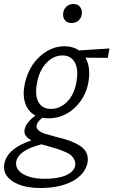

<svg xmlns="http://www.w3.org/2000/svg" viewBox="-77 -650 567 959"><path d="M281 -535Q258 -535 246.5 -550Q235 -565 239 -587Q242 -606 256 -618Q270 -630 290 -630Q312 -630 323.5 -614.5Q335 -599 331 -577Q328 -558 314 -546.5Q300 -535 281 -535ZM470 -408 461 -361 350 -362Q378 -312 364 -237Q351 -163 295.5 -111Q240 -59 164 -59Q148 -59 135 -62Q110 -43 106 -24Q100 1 147 18Q163 23 212 36Q248 45 272 53.5Q296 62 320.5 77Q345 92 355 113.5Q365 135 360 164Q347 222 284 255.5Q221 289 125 289Q36 289 -15 255Q-66 221 -55 166Q-39 91 80 51Q39 29 46 -3Q52 -37 100 -73Q62 -93 48.5 -135.5Q35 -178 47 -233Q67 -319 123 -369Q179 -419 245 -419Q288 -419 317 -398ZM305 -243Q316 -302 297 -337.5Q278 -373 235 -373Q190 -373 154.5 -335.5Q119 -298 108 -236Q96 -175 115 -140.5Q134 -106 177 -106Q223 -106 259 -142.5Q295 -179 305 -243ZM298 179Q301 163 295 149.5Q289 136 279.5 127Q270 118 250.5 109.5Q231 101 216.5 96Q202 91 177 84Q168 82 152 77Q136 72 130 71Q19 99 5 153Q-4 193 36 218Q76 243 147 243Q212 243 251.5 226Q291 209 298 179Z"/></svg>

Font: EauTest
Style: Italic
Weight: 400
Italic angle: -12°
Designer: Christian Thalmann (Catharsis Fonts)
Version: Version 0.001;PS 000.001;hotconv 1.0.88;makeotf.lib2.5.64775